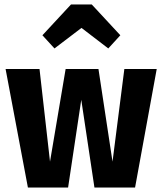

<svg xmlns="http://www.w3.org/2000/svg" viewBox="-20 -840 727 860"><path d="M585 0H403L344 -393L285 0H105L5 -531H157L204 -116L274 -531H421L484 -116L537 -531H682ZM170 -682 298 -820H391L519 -682L465 -623L345 -715L224 -623Z"/></svg>

Font: Fira Sans Condensed
Style: Bold
Weight: 700
Width: 3
Designer: bBox Type GmbH & Carrois Corporate GbR & Edenspiekermann AG
Foundry: bBox Type GmbH & Carrois Corporate GbR & Edenspiekermann AG
Version: Version 4.301